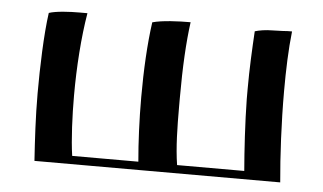

<svg xmlns="http://www.w3.org/2000/svg" viewBox="-39 -499 938 558"><g transform="rotate(5 430.0 -220.5)"><path d="M496 -441C461 -441 413 -439 385 -431C376 -368 372 -290 372 -212C372 -146 375 -80 380 -24H187C180 -71 177 -141 177 -199C177 -283 183 -370 195 -441H173C143 -441 104 -439 83 -432C74 -368 71 -273 71 -196C71 -127 75 -61 79 0H796C789 -77 784 -173 784 -265C784 -327 786 -387 792 -440C784 -440 775 -440 765 -439L734 -438C716 -438 697 -435 684 -431C681 -380 678 -321 678 -263V-233C679 -164 684 -83 689 -24H493C485 -75 484 -133 484 -195V-219C484 -310 488 -382 496 -441Z"/></g></svg>

Font: Ponomar Unicode
Style: Regular
Weight: 400
Version: 1.3